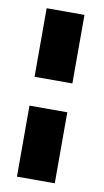

<svg xmlns="http://www.w3.org/2000/svg" viewBox="-75 -498 377 695"><g transform="rotate(10 113.5 -150.5)"><path d="M178 -102V159H39V-102ZM178 -460V-208H39V-460Z"/></g></svg>

Font: r_Genos
Style: Bold
Weight: 700
Designer: Robert E. Leuschke
Foundry: Robert E. Leuschke
Version: Version 2.000;June 29, 2024;FontCreator 14.0.0.2814 32-bit